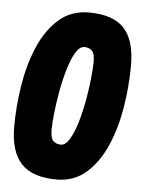

<svg xmlns="http://www.w3.org/2000/svg" viewBox="-45 -592 486 640"><g transform="rotate(5 197.5 -272.0)"><path d="M168 10Q87 10 49.5 -30Q12 -70 12 -153Q12 -222 23.5 -293Q35 -364 60.5 -423Q86 -482 127 -518Q168 -554 227 -554Q308 -554 345 -514.5Q382 -475 382 -391Q382 -321 370.5 -250.5Q359 -180 333.5 -121Q308 -62 267 -26Q226 10 168 10ZM172 -107Q188 -107 201.5 -130Q215 -153 225.5 -188.5Q236 -224 243 -263.5Q250 -303 253.5 -338Q257 -373 257 -392Q257 -419 247.5 -428.5Q238 -438 222 -438Q206 -438 192.5 -415Q179 -392 168.5 -356Q158 -320 151 -280.5Q144 -241 140.5 -207Q137 -173 137 -154Q137 -126 146.5 -116.5Q156 -107 172 -107Z"/></g></svg>

Font: Georama Condensed
Style: Bold Italic
Weight: 700
Width: 3
Italic angle: -9°
Designer: Jean-Baptiste Levee
Foundry: Production Type
Version: Version 1.000